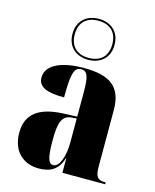

<svg xmlns="http://www.w3.org/2000/svg" viewBox="-122 -896 797 988"><g transform="rotate(15 277.0 -402.0)"><path d="M281 -596C344 -596 393 -634 393 -705C393 -776 344 -814 281 -814C218 -814 169 -776 169 -705C169 -634 218 -596 281 -596ZM281 -606C221 -606 181 -639 181 -705C181 -771 221 -804 281 -804C341 -804 381 -771 381 -705C381 -639 341 -606 281 -606ZM179 10C238 10 282 -10 302 -77H304V0H532V-10H528C488 -10 476 -26 476 -80V-381C476 -506 408 -550 272 -550C164 -550 73 -519 73 -446C73 -397 118 -377 212 -377C212 -501 222 -540 259 -540C293 -540 303 -514 303 -430V-299L231 -296C101 -291 36 -242 36 -143C36 -42 99 10 179 10ZM248 -26C223 -26 212 -52 212 -151C212 -246 227 -283 276 -287L303 -289V-161C303 -88 281 -26 248 -26Z"/></g></svg>

Font: Noto Serif Display Condensed Black
Style: Regular
Weight: 900
Width: 3
Designer: Monotype Design Team
Foundry: Monotype Imaging Inc.
Version: Version 2.009